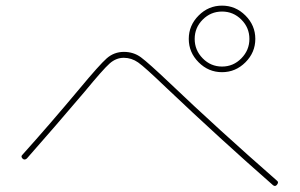

<svg xmlns="http://www.w3.org/2000/svg" viewBox="-20 -750 1040 665"><path d="M815.9 -682.1Q788.1 -710 749 -710Q710 -710 682.1 -682.1Q654.3 -654.3 654.3 -615.2Q654.3 -576.2 682.1 -547.9Q710 -519.5 749 -519.5Q788.1 -519.5 815.9 -547.9Q843.8 -576.2 843.8 -615.2Q843.8 -654.3 815.9 -682.1ZM830.1 -534.2Q795.9 -500 749 -500Q702.1 -500 668 -534.2Q633.8 -568.4 633.8 -615.2Q633.8 -662.1 668 -696.3Q702.1 -730.5 749 -730.5Q795.9 -730.5 830.1 -696.3Q864.3 -662.1 864.3 -615.2Q864.3 -568.4 830.1 -534.2ZM73.2 -201.2Q65.4 -194.3 58.6 -200.2Q50.8 -208 57.6 -213.9Q152.3 -319.3 256.8 -444.3Q324.2 -525.4 349.6 -547.9Q375 -570.3 409.2 -570.3Q442.4 -570.3 467.8 -551.8Q493.2 -533.2 568.4 -461.9Q735.4 -302.7 939.5 -124Q946.3 -119.1 939.5 -110.4Q933.6 -102.5 925.8 -108.4Q745.1 -266.6 553.7 -448.2Q481.4 -517.6 458.5 -533.7Q435.5 -549.8 408.7 -549.8Q381.8 -549.8 359.4 -529.8Q336.9 -509.8 272.5 -431.6Q168 -308.6 73.2 -201.2Z"/></svg>

Font: Rounded Mgen+ 1mn thin
Style: Regular
Weight: 100
Designer: [Source Han Sans]
Ryoko NISHIZUKA  (kana & ideographs); Paul D. Hunt (Latin, Greek & Cyrillic); Wenlong ZHANG  (bopomofo
Version: Version 1.059.20150602